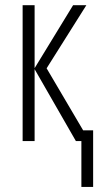

<svg xmlns="http://www.w3.org/2000/svg" viewBox="-20 -551 391 750"><path d="M297.9 179.2V0H276.4L115.2 -280.8V0H68.4V-530.8H115.2V-284.7L265.6 -530.8H317.4L162.1 -284.2L304.7 -42H343.8V179.2Z"/></svg>

Font: Open Sans Condensed Light
Style: Regular
Weight: 300
Width: 3
Designer: Monotype Design Team
Foundry: Monotype Imaging Inc.
Version: Version 3.003; ttfautohint (v1.8.4)